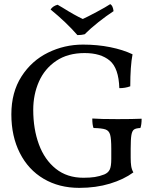

<svg xmlns="http://www.w3.org/2000/svg" viewBox="-20 -901 771 930"><path d="M35 -347Q35 -454 84 -530.5Q133 -607 212.5 -646Q292 -685 382 -685Q452 -685 514 -672.5Q576 -660 622 -638Q611 -581 611 -483Q587 -474 558 -474Q555 -571 511.5 -607.5Q468 -644 390 -644Q308 -644 252 -606Q196 -568 168.5 -505.5Q141 -443 141 -369Q141 -276 168.5 -201.5Q196 -127 250.5 -83.5Q305 -40 384 -40Q416 -40 439 -43.5Q462 -47 485 -56Q504 -64 511.5 -79.5Q519 -95 519 -131V-181Q519 -229 513.5 -248.5Q508 -268 491 -274Q474 -280 433 -281Q427 -296 427 -327Q465 -324 549 -324Q624 -324 666 -326Q666 -297 660 -281Q638 -280 629 -273.5Q620 -267 616.5 -247Q613 -227 613 -181V-136Q613 -113 615.5 -96.5Q618 -80 626 -66Q580 -32 512.5 -11.5Q445 9 364 9Q266 9 191.5 -35Q117 -79 76 -160Q35 -241 35 -347ZM225 -855Q236 -872 259 -878L283 -864Q342 -827 381 -809Q403 -819 448 -843Q493 -867 514 -881Q527 -874 530 -847Q495 -824 457 -794Q419 -764 390 -735Q375 -731 355 -731Q301 -793 225 -855Z"/></svg>

Font: Vollkorn SC
Style: Regular
Weight: 400
Designer: Friedrich Althausen
Foundry: Friedrich Althausen
Version: Version 4.015